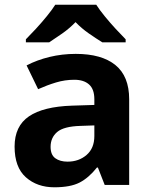

<svg xmlns="http://www.w3.org/2000/svg" viewBox="-20 -786 644 816"><path d="M302 -557Q412 -557 470.5 -509.5Q529 -462 529 -364V0H425L396 -74H392Q357 -30 318 -10Q279 10 211 10Q138 10 90 -32.5Q42 -75 42 -163Q42 -250 103 -291.5Q164 -333 286 -337L381 -340V-364Q381 -407 358.5 -427Q336 -447 296 -447Q256 -447 218 -435.5Q180 -424 142 -407L93 -508Q137 -531 190.5 -544Q244 -557 302 -557ZM323 -251Q251 -249 223 -225Q195 -201 195 -162Q195 -128 215 -113.5Q235 -99 267 -99Q315 -99 348 -127.5Q381 -156 381 -208V-253ZM389 -766Q403 -744 425.5 -716.5Q448 -689 472 -663Q496 -637 514 -619V-606H415Q389 -622 358 -643.5Q327 -665 301 -692Q275 -665 245 -644Q215 -623 189 -606H90V-619Q109 -638 132.5 -663.5Q156 -689 178.5 -716.5Q201 -744 215 -766Z"/></svg>

Font: Noto Naskh Arabic
Style: Regular
Weight: 400
Designer: Monotype Design Team, David Williams, Mohamad Dakak and Nizar Qandah
Foundry: Monotype Imaging Inc.
Version: Version 2.013